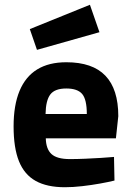

<svg xmlns="http://www.w3.org/2000/svg" viewBox="-20 -773 550 805"><path d="M252 12Q177 12 129.5 -14.5Q82 -41 59.5 -97Q37 -153 37 -243Q37 -332 62 -392Q87 -452 136 -482Q185 -512 258 -512Q368 -512 422 -455.5Q476 -399 476 -286L466 -193H172Q173 -148 196 -127Q219 -106 273 -106Q303 -106 337.5 -107.5Q372 -109 404 -111Q436 -113 458 -115L460 -16Q436 -10 400 -3.5Q364 3 325 7.5Q286 12 252 12ZM171 -295H344Q344 -356 324.5 -379Q305 -402 258 -402Q210 -402 191 -377Q172 -352 171 -295ZM135 -564 105 -651 357 -753 397 -638Z"/></svg>

Font: Titillium Web
Style: Bold
Weight: 700
Designer: Mohamed Gaber, Accademia di Belle Arti di Urbino
Foundry: Kief Type Foundry, Accademia di Belle Arti di Urbino
Version: Version 3.000